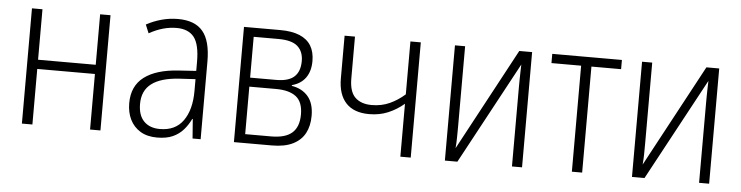

<svg xmlns="http://www.w3.org/2000/svg" viewBox="-39 -706 3402 881"><g transform="rotate(5 1661.5 -266.0)"><path d="M127 -530.8V-298.3H392.6V-530.8H440.4V0H392.6V-255.9H127V0H78.6V-530.8Z M751 -540.5Q828.6 -540.5 865.2 -496.8Q901.9 -453.1 901.9 -357.9V0H864.7L857.9 -89.4H855.5Q842.3 -61.5 822.8 -39.1Q803.2 -16.6 774.2 -3.4Q745.1 9.8 702.1 9.8Q655.8 9.8 624.5 -9.3Q593.3 -28.3 577.1 -61.3Q561 -94.2 561 -136.7Q561 -215.8 616.2 -257.3Q671.4 -298.8 774.4 -305.2L854.5 -310.5V-352.1Q854.5 -432.6 828.4 -465.8Q802.2 -499 747.6 -499Q717.3 -499 686.3 -490.5Q655.3 -481.9 621.6 -463.4L605.5 -502.4Q637.7 -520 674.8 -530.3Q711.9 -540.5 751 -540.5ZM854.5 -272.5 779.3 -268.1Q695.3 -262.7 653.1 -230.7Q610.8 -198.7 610.8 -137.2Q610.8 -85 637.5 -57.6Q664.1 -30.3 711.4 -30.3Q782.7 -30.3 818.6 -81.1Q854.5 -131.8 854.5 -217.8Z M1381.8 -401.9Q1381.8 -355.5 1360.4 -325.2Q1338.9 -294.9 1297.4 -283.7V-280.3Q1345.2 -272.5 1372.6 -240.5Q1399.9 -208.5 1399.9 -151.4Q1399.9 -105 1382.1 -71.3Q1364.3 -37.6 1326.7 -18.8Q1289.1 0 1230 0H1055.2V-530.8H1222.2Q1276.4 -530.8 1311.8 -515.9Q1347.2 -501 1364.5 -472.4Q1381.8 -443.8 1381.8 -401.9ZM1350.6 -153.3Q1350.6 -210.4 1319.1 -235.1Q1287.6 -259.8 1226.1 -259.8H1103.5V-41H1223.1Q1288.6 -41 1319.6 -68.6Q1350.6 -96.2 1350.6 -153.3ZM1333 -397.5Q1333 -441.4 1306.2 -465.3Q1279.3 -489.3 1217.3 -489.3H1103.5V-301.3H1223.6Q1280.3 -301.3 1306.6 -325.4Q1333 -349.6 1333 -397.5Z M1566.4 -530.8V-338.4Q1566.4 -277.3 1593.5 -251Q1620.6 -224.6 1669.9 -224.6Q1715.3 -224.6 1752.7 -241.7Q1790 -258.8 1821.8 -287.1V-530.8H1869.6V0H1821.8V-243.7Q1787.6 -214.8 1748.5 -198.5Q1709.5 -182.1 1661.6 -182.1Q1591.3 -182.1 1554.9 -221.2Q1518.6 -260.3 1518.6 -334V-530.8Z M2073.7 -530.8V-158.2Q2073.7 -146.5 2073.5 -134.3Q2073.2 -122.1 2073.2 -109.6Q2073.2 -97.2 2072.5 -85.2Q2071.8 -73.2 2070.8 -61L2323.2 -530.8H2382.3V0H2335.9V-366.2Q2335.9 -382.8 2336.2 -400.4Q2336.4 -418 2336.9 -435.8Q2337.4 -453.6 2337.9 -469.7L2084.5 0H2026.9V-530.8Z M2795.9 -488.3H2659.2V0H2611.8V-488.3H2475.1V-530.8H2795.9Z M2935.5 -530.8V-158.2Q2935.5 -146.5 2935.3 -134.3Q2935.1 -122.1 2935.1 -109.6Q2935.1 -97.2 2934.3 -85.2Q2933.6 -73.2 2932.6 -61L3185.1 -530.8H3244.1V0H3197.8V-366.2Q3197.8 -382.8 3198 -400.4Q3198.2 -418 3198.7 -435.8Q3199.2 -453.6 3199.7 -469.7L2946.3 0H2888.7V-530.8Z"/></g></svg>

Font: Open Sans SemiCondensed Light
Style: Regular
Weight: 300
Width: 4
Designer: Monotype Design Team
Foundry: Monotype Imaging Inc.
Version: Version 3.000